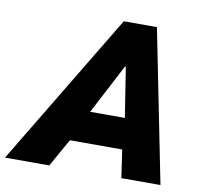

<svg xmlns="http://www.w3.org/2000/svg" viewBox="-132 -806 945 892"><g transform="rotate(10 341.0 -360.0)"><path d="M-52.2 0 381.3 -719.7H537.6L681.2 0H496.6L471.2 -175.8L469.2 -246.1L427.2 -513.7H423.3L283.7 -246.1L255.4 -175.8L156.7 0ZM148.9 -131.8 180.2 -278.3H565.9L535.6 -131.8Z"/></g></svg>

Font: Reddit Sans Black
Style: Italic
Weight: 900
Italic angle: -11.25°
Designer: Stephen Hutchings
Version: Version 1.013